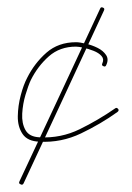

<svg xmlns="http://www.w3.org/2000/svg" viewBox="-20 -377 359 523"><path d="M253 -354Q255 -359 261 -356Q266 -354 263 -348Q209 -231 154 -113Q99 5 44 123Q44 123 44 123Q44 123 44 123Q41 128 36 125Q30 123 33 117Q88 0 143 -118Q198 -236 253 -354Q253 -354 253 -354Q253 -354 253 -354ZM269 -199Q267 -194 261 -197Q256 -199 259 -205Q264 -216 256.5 -224.5Q249 -233 235 -238.5Q221 -244 207.5 -247Q194 -250 187 -250Q143 -250 113 -223.5Q83 -197 64 -159Q57 -144 49.5 -119Q42 -94 40.5 -67.5Q39 -41 49.5 -22.5Q60 -4 88 -3Q146 0 197 -25Q248 -50 294 -82Q294 -82 294 -82Q294 -82 294 -82Q298 -85 302 -80Q305 -76 300 -72Q254 -39 200.5 -13.5Q147 12 88 9Q55 8 41.5 -12Q28 -32 28.5 -60.5Q29 -89 36.5 -117.5Q44 -146 54 -165Q74 -205 106.5 -233.5Q139 -262 187 -262Q197 -262 214 -258Q231 -254 246 -246.5Q261 -239 269 -227Q277 -215 269 -199Q269 -199 269 -199Q269 -199 269 -199Z"/></svg>

Font: FRB American Cursive Guidelines Arrows Thin
Style: Italic
Weight: 100
Italic angle: -25°
Version: Version 2.0;Modular Font Editor K font №1